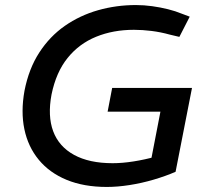

<svg xmlns="http://www.w3.org/2000/svg" viewBox="-20 -730 809 760"><path d="M403 10Q312 10 244 -18Q176 -46 133.5 -97.5Q91 -149 76.5 -218.5Q62 -288 77 -371Q94 -458 135.5 -522Q177 -586 236.5 -627.5Q296 -669 368 -689.5Q440 -710 518 -710Q550 -710 582.5 -705.5Q615 -701 645 -693.5Q675 -686 699 -676L731 -664L690 -584L652 -593Q616 -603 580 -607.5Q544 -612 510 -612Q428 -612 360.5 -584.5Q293 -557 247.5 -500.5Q202 -444 184 -356Q168 -271 190.5 -210.5Q213 -150 273 -117Q333 -84 426 -84Q464 -84 508.5 -91Q553 -98 596 -110L574 -76L615 -288H406L424 -382H740L675 -50Q636 -33 588.5 -19Q541 -5 493 2.5Q445 10 403 10Z"/></svg>

Font: REM
Style: Italic
Weight: 400
Italic angle: -11°
Designer: Octavio Pardo
Foundry: Ashler Design
Version: Version 1.005;gftools[0.9.28]